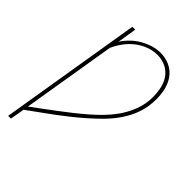

<svg xmlns="http://www.w3.org/2000/svg" viewBox="-218 -839 936 936"><g transform="rotate(45 250.0 -371.5)"><path d="M16 0 137 -735H157L141 -636Q156 -659 176.5 -679Q197 -699 221.5 -713Q246 -727 272.5 -735Q299 -743 325 -743Q351 -743 375.5 -734.5Q400 -726 418.5 -709.5Q437 -693 448.5 -670.5Q460 -648 465 -622.5Q470 -597 470 -570.5Q470 -544 466 -518Q460 -481 444.5 -446Q429 -411 406 -379Q383 -347 355 -319Q327 -291 297.5 -265Q268 -239 237.5 -214.5Q207 -190 175.5 -166.5Q144 -143 111.5 -120Q79 -97 48 -74L35 0ZM52 -100Q82 -122 111.5 -144Q141 -166 171 -188.5Q201 -211 230 -234Q259 -257 287.5 -281.5Q316 -306 342 -332.5Q368 -359 389.5 -389Q411 -419 426 -452.5Q441 -486 447 -520Q451 -544 450.5 -568Q450 -592 446 -615Q442 -638 432 -658.5Q422 -679 405.5 -694Q389 -709 367 -717Q345 -725 321 -725Q291 -725 261.5 -714Q232 -703 207 -683.5Q182 -664 163 -638Q144 -612 132 -584Z"/></g></svg>

Font: Iosevka Curly Thin Oblique
Style: Regular
Weight: 100
Italic angle: -9°
Monospace: yes
Designer: Belleve Invis
Foundry: Belleve Invis
Version: Version 11.1.0; ttfautohint (v1.8.3)